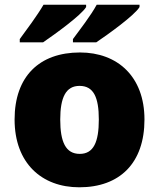

<svg xmlns="http://www.w3.org/2000/svg" viewBox="-20 -786 677 816"><path d="M573 -756V-766H391C367 -721 318 -658 290 -620V-606H389C441 -641 552 -721 573 -756ZM346 -756V-766H165C139 -721 92 -658 64 -620V-606H163C214 -641 325 -721 346 -756ZM594 -278C594 -461 479 -563 320 -563C147 -563 42 -461 42 -278C42 -93 157 10 317 10C489 10 594 -93 594 -278ZM236 -278C236 -372 260 -421 318 -421C378 -421 400 -372 400 -278C400 -183 378 -132 319 -132C259 -132 236 -183 236 -278Z"/></svg>

Font: Noto Sans Tamil Black
Style: Regular
Weight: 900
Designer: Jelle Bosma - Monotype Design Team
Foundry: Monotype Imaging Inc.
Version: Version 2.004